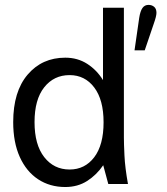

<svg xmlns="http://www.w3.org/2000/svg" viewBox="-20 -739 672 771"><path d="M242.1 12Q180.2 12 133 -19.1Q85.9 -50.1 59.4 -108.7Q33 -167.3 33 -248.7Q33 -371.4 91 -439.4Q149 -507.4 242.1 -507.4Q291.7 -507.4 330.3 -482.6Q368.9 -457.7 393.6 -417.3V-708H477.5V-186.4Q477.5 -162.2 479.8 -114.1Q482.1 -65.9 493.9 0H414.9L394.5 -75.5Q368 -36.7 330 -12.3Q292 12 242.1 12ZM259.5 -58.3Q320.8 -58.3 358.3 -107.5Q395.9 -156.8 395.9 -247.8Q395.9 -338.4 358.3 -387.9Q320.8 -437.4 259.5 -437.4Q196.5 -437.4 157.6 -388.5Q118.7 -339.5 118.7 -248.7Q118.7 -157.8 157.6 -108.1Q196.5 -58.3 259.5 -58.3ZM520.2 -536.9 539 -667.3Q543.3 -694.6 552.1 -707Q560.9 -719.4 576.5 -719.4Q589.5 -719.4 598.9 -711.7Q608.3 -703.9 608.3 -687.2Q608.3 -673.9 596.6 -641.2L561.2 -536.9Z"/></svg>

Font: Atkinson Hyperlegible Mono ExtraLight
Style: Regular
Weight: 200
Monospace: yes
Designer: Elliott Scott, Megan Eiswerth, Linus Boman, Theodore Petrosky, Letters from Sweden
Foundry: Applied Design Works, Letters from Sweden
Version: Version 2.001